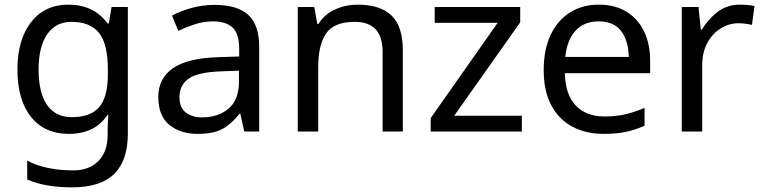

<svg xmlns="http://www.w3.org/2000/svg" viewBox="-20 -566 3281 826"><path d="M275 -546Q328 -546 370.5 -526Q413 -506 443 -465H448L460 -536H530V9Q530 124 471.5 182Q413 240 290 240Q172 240 97 206V125Q176 167 295 167Q364 167 403.5 126.5Q443 86 443 16V-5Q443 -17 444 -39.5Q445 -62 446 -71H442Q388 10 276 10Q172 10 113.5 -63Q55 -136 55 -267Q55 -395 113.5 -470.5Q172 -546 275 -546ZM287 -472Q220 -472 183 -418.5Q146 -365 146 -266Q146 -167 182.5 -114.5Q219 -62 289 -62Q370 -62 407 -105.5Q444 -149 444 -246V-267Q444 -377 406 -424.5Q368 -472 287 -472Z M903 -545Q1001 -545 1048 -502Q1095 -459 1095 -365V0H1031L1014 -76H1010Q975 -32 936.5 -11Q898 10 830 10Q757 10 709 -28.5Q661 -67 661 -149Q661 -229 724 -272.5Q787 -316 918 -320L1009 -323V-355Q1009 -422 980 -448Q951 -474 898 -474Q856 -474 818 -461.5Q780 -449 747 -433L720 -499Q755 -518 803 -531.5Q851 -545 903 -545ZM929 -259Q829 -255 790.5 -227Q752 -199 752 -148Q752 -103 779.5 -82Q807 -61 850 -61Q918 -61 963 -98.5Q1008 -136 1008 -214V-262Z M1519 -546Q1615 -546 1664 -499.5Q1713 -453 1713 -349V0H1626V-343Q1626 -472 1506 -472Q1417 -472 1383 -422Q1349 -372 1349 -278V0H1261V-536H1332L1345 -463H1350Q1376 -505 1422 -525.5Q1468 -546 1519 -546Z M2225 0H1833V-58L2121 -468H1850V-536H2218V-470L1934 -68H2225Z M2556 -546Q2625 -546 2674.5 -516Q2724 -486 2750.5 -431.5Q2777 -377 2777 -304V-251H2410Q2412 -160 2456.5 -112.5Q2501 -65 2581 -65Q2632 -65 2671.5 -74.5Q2711 -84 2753 -102V-25Q2712 -7 2672 1.5Q2632 10 2577 10Q2501 10 2442.5 -21Q2384 -52 2351.5 -113.5Q2319 -175 2319 -264Q2319 -352 2348.5 -415Q2378 -478 2431.5 -512Q2485 -546 2556 -546ZM2555 -474Q2492 -474 2455.5 -433.5Q2419 -393 2412 -321H2685Q2684 -389 2653 -431.5Q2622 -474 2555 -474Z M3163 -546Q3178 -546 3195.5 -544.5Q3213 -543 3226 -540L3215 -459Q3202 -462 3186.5 -464Q3171 -466 3157 -466Q3116 -466 3080 -443.5Q3044 -421 3022.5 -380.5Q3001 -340 3001 -286V0H2913V-536H2985L2995 -438H2999Q3025 -482 3066 -514Q3107 -546 3163 -546Z"/></svg>

Font: Noto Sans Old Hungarian
Style: Regular
Weight: 400
Designer: Monotype Design Team
Foundry: Monotype Imaging Inc.
Version: Version 2.005; ttfautohint (v1.8.4.7-5d5b)